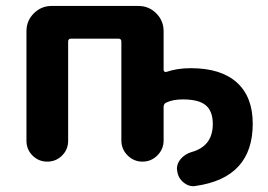

<svg xmlns="http://www.w3.org/2000/svg" viewBox="-20 -566 904 648"><path d="M447.3 -545.9Q482.4 -545.9 507.3 -521Q532.2 -496.1 532.2 -460.9V-330.1Q532.2 -326.2 535.2 -324.2Q538.1 -322.3 541 -323.2Q578.1 -335.9 624 -335.9Q725.6 -335.9 779.3 -287.6Q833 -239.3 833 -148.4Q833 34.2 640.6 61.5Q636.7 62.5 632.8 62.5Q614.3 62.5 599.6 49.8Q581.1 35.2 578.1 10.7Q577.1 6.8 577.1 3.9Q577.1 -13.7 588.9 -28.3Q603.5 -45.9 626 -52.7Q698.2 -72.3 698.2 -147.5Q698.2 -190.4 674.8 -210.4Q651.4 -230.5 596.7 -230.5Q563.5 -230.5 541 -219.7Q532.2 -215.8 532.2 -205.1V-91.8Q532.2 -62.5 511.2 -41.5Q490.2 -20.5 460.9 -20.5Q431.6 -20.5 410.6 -41.5Q389.6 -62.5 389.6 -91.8V-425.8Q389.6 -435.5 379.9 -435.5H219.7Q210 -435.5 210 -425.8V-90.8Q210 -61.5 189.5 -41Q168.9 -20.5 139.6 -20.5Q110.4 -20.5 89.8 -41Q69.3 -61.5 69.3 -90.8V-460.9Q69.3 -496.1 94.2 -521Q119.1 -545.9 154.3 -545.9Z"/></svg>

Font: Gen Jyuu GothicX Bold
Style: Bold
Weight: 700
Designer: Ryoko NISHIZUKA (kana &amp; ideographs); Paul D. Hunt (Latin, Greek &amp; Cyrillic); Wenlong ZHANG (bopomofo); Sandoll C
Version: Version 1.058.20140828